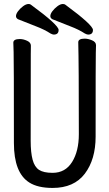

<svg xmlns="http://www.w3.org/2000/svg" viewBox="-20 -906 540 950"><path d="M240.2 23.9Q167 23.9 125 -2.9Q48.8 -50.8 48.8 -198.2Q48.8 -618.2 47.4 -648.2Q45.9 -678.2 45.9 -694.8Q45.9 -712.9 78.1 -712.9Q95.2 -712.9 114 -704.3Q132.8 -695.8 132.8 -680.2Q132.8 -668 132.3 -638.9Q131.8 -609.9 131.8 -210Q131.8 -150.9 141.4 -115.5Q150.9 -80.1 173.3 -65.4Q195.8 -50.8 240.2 -50.8Q303.2 -50.8 336.7 -104.5Q370.1 -158.2 370.1 -242.2Q370.1 -595.2 367.2 -696.8Q367.2 -714.8 398.9 -714.8Q416 -714.8 435.5 -706.5Q455.1 -698.2 455.1 -682.1Q455.1 -669.9 454.1 -645Q453.1 -620.1 453.1 -230Q453.1 -117.2 399.7 -46.6Q346.2 23.9 240.2 23.9ZM246.1 -734.9Q240.2 -734.9 230 -740.2Q200.2 -759.8 157.7 -775.9Q115.2 -792 68.8 -811Q59.1 -816.9 59.1 -826.2Q59.1 -836.9 69.1 -850.3Q79.1 -863.8 94 -875Q108.9 -886.2 121.1 -886.2Q128.9 -886.2 132.8 -882.8Q270 -782.2 270 -757.8Q270 -734.9 246.1 -734.9ZM416 -734.9Q410.2 -734.9 399.9 -740.2Q370.1 -759.8 327.6 -775.9Q285.2 -792 238.8 -811Q229 -816.9 229 -826.2Q229 -836.9 239 -850.3Q249 -863.8 263.9 -875Q278.8 -886.2 291 -886.2Q298.8 -886.2 303.2 -882.8Q439.9 -782.2 439.9 -757.8Q439.9 -734.9 416 -734.9Z"/></svg>

Font: LXGW WenKai Mono GB Screen
Style: Regular
Weight: 400
Monospace: yes
Designer: LXGW / Fontworks Inc.
Foundry: LXGW / Fontworks Inc.
Version: Version 1.510;January 18,2025